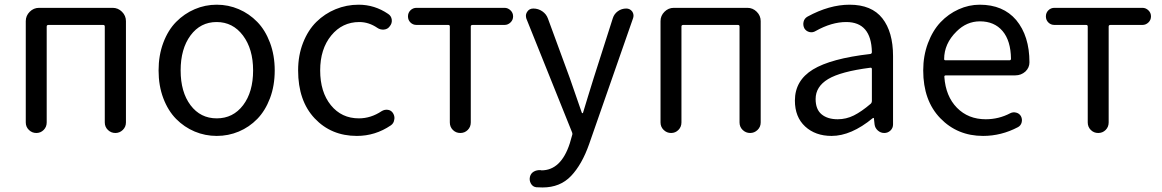

<svg xmlns="http://www.w3.org/2000/svg" viewBox="-20 -577 5041 833"><path d="M91.8 -45.9V-485.4Q91.8 -508.8 108.9 -525.9Q126 -543 149.4 -543H468.8Q492.2 -543 509.3 -525.9Q526.4 -508.8 526.4 -485.4V-45.9Q526.4 -26.4 512.7 -13.2Q499 0 480.5 0Q461.9 0 448.2 -13.2Q434.6 -26.4 434.6 -45.9V-461.9Q434.6 -468.8 427.7 -468.8H190.4Q182.6 -468.8 182.6 -461.9V-45.9Q182.6 -26.4 169.4 -13.2Q156.2 0 137.7 0Q119.1 0 105.5 -13.2Q91.8 -26.4 91.8 -45.9Z M668 -271.5Q668 -336.9 688.5 -391.6Q709 -446.3 744.1 -481.9Q779.3 -517.6 824.7 -537.1Q870.1 -556.6 920.4 -556.6Q970.7 -556.6 1016.1 -537.1Q1061.5 -517.6 1096.2 -481.9Q1130.9 -446.3 1151.4 -391.6Q1171.9 -336.9 1171.9 -271.5Q1171.9 -205.1 1151.4 -150.9Q1130.9 -96.7 1096.2 -61Q1061.5 -25.4 1016.1 -6.3Q970.7 12.7 920.4 12.7Q870.1 12.7 824.7 -6.3Q779.3 -25.4 744.1 -61Q709 -96.7 688.5 -150.9Q668 -205.1 668 -271.5ZM1078.1 -271.5Q1078.1 -364.3 1034.2 -422.9Q990.2 -481.4 919.9 -481.4Q849.6 -481.4 806.6 -423.3Q763.7 -365.2 763.7 -271.5Q763.7 -177.7 806.6 -120.6Q849.6 -63.5 920.4 -63.5Q991.2 -63.5 1034.7 -120.6Q1078.1 -177.7 1078.1 -271.5Z M1528.3 12.7Q1417 12.7 1345.2 -63.5Q1273.4 -139.6 1273.4 -271.5Q1273.4 -336.9 1294.9 -391.6Q1316.4 -446.3 1352.5 -481.9Q1388.7 -517.6 1436 -537.1Q1483.4 -556.6 1536.1 -556.6Q1605.5 -556.6 1664.1 -516.6Q1677.7 -507.8 1679.7 -491.7Q1681.6 -475.6 1670.9 -462.9Q1662.1 -450.2 1646 -448.7Q1629.9 -447.3 1617.2 -456.1Q1580.1 -481.4 1539.1 -481.4Q1464.8 -481.4 1417 -422.9Q1369.1 -364.3 1369.1 -271.5Q1369.1 -177.7 1415.5 -120.6Q1461.9 -63.5 1537.1 -63.5Q1588.9 -63.5 1635.7 -94.7Q1648.4 -102.5 1662.6 -100.6Q1676.8 -98.6 1684.6 -86.9Q1691.4 -76.2 1691.4 -64.5Q1691.4 -61.5 1690.4 -57.6Q1688.5 -42 1675.8 -33.2Q1608.4 12.7 1528.3 12.7Z M1931.6 -45.9V-461.9Q1931.6 -468.8 1924.8 -468.8H1787.1Q1771.5 -468.8 1760.7 -479.5Q1750 -490.2 1750 -505.9Q1750 -521.5 1760.7 -532.2Q1771.5 -543 1787.1 -543H2168.9Q2183.6 -543 2194.8 -532.2Q2206.1 -521.5 2206.1 -505.9Q2206.1 -490.2 2194.8 -479.5Q2183.6 -468.8 2168.9 -468.8H2030.3Q2022.5 -468.8 2022.5 -461.9V-45.9Q2022.5 -26.4 2009.3 -13.2Q1996.1 0 1977.1 0Q1958 0 1944.8 -13.2Q1931.6 -26.4 1931.6 -45.9Z M2334 236.3Q2319.3 236.3 2306.6 235.4Q2291 233.4 2283.2 219.2Q2275.4 205.1 2279.3 189.5Q2283.2 174.8 2295.9 167.5Q2308.6 160.2 2325.2 161.1Q2327.1 162.1 2329.1 162.1Q2414.1 162.1 2452.1 44.9L2461.9 10.7Q2464.8 3.9 2461.9 -2.9L2263.7 -496.1Q2261.7 -502.9 2261.7 -508.8Q2261.7 -517.6 2267.6 -526.4Q2276.4 -540 2293.9 -540Q2315.4 -540 2333 -527.8Q2350.6 -515.6 2357.4 -496.1L2452.1 -238.3Q2490.2 -127 2503.9 -88.9Q2504.9 -85.9 2507.3 -85.9Q2509.8 -85.9 2509.8 -88.9Q2515.6 -106.4 2531.2 -159.2Q2546.9 -211.9 2555.7 -238.3L2638.7 -498Q2644.5 -516.6 2660.6 -528.3Q2676.8 -540 2697.3 -540Q2712.9 -540 2722.7 -527.3Q2728.5 -518.6 2728.5 -508.8Q2728.5 -503.9 2726.6 -498L2536.1 47.9Q2504.9 136.7 2457.5 186.5Q2410.2 236.3 2334 236.3Z M2845.7 -45.9V-485.4Q2845.7 -508.8 2862.8 -525.9Q2879.9 -543 2903.3 -543H3222.7Q3246.1 -543 3263.2 -525.9Q3280.3 -508.8 3280.3 -485.4V-45.9Q3280.3 -26.4 3266.6 -13.2Q3252.9 0 3234.4 0Q3215.8 0 3202.1 -13.2Q3188.5 -26.4 3188.5 -45.9V-461.9Q3188.5 -468.8 3181.6 -468.8H2944.3Q2936.5 -468.8 2936.5 -461.9V-45.9Q2936.5 -26.4 2923.3 -13.2Q2910.2 0 2891.6 0Q2873 0 2859.4 -13.2Q2845.7 -26.4 2845.7 -45.9Z M3587.9 12.7Q3517.6 12.7 3473.1 -28.3Q3428.7 -69.3 3428.7 -140.6Q3428.7 -227.5 3506.8 -275.4Q3585 -323.2 3755.9 -342.8Q3762.7 -343.8 3762.7 -351.6Q3759.8 -481.4 3651.4 -481.4Q3587.9 -481.4 3518.6 -442.4Q3505.9 -434.6 3491.7 -438Q3477.5 -441.4 3469.7 -454.1Q3462.9 -467.8 3466.3 -482.4Q3469.7 -497.1 3483.4 -504.9Q3578.1 -556.6 3666 -556.6Q3761.7 -556.6 3808.1 -497.6Q3854.5 -438.5 3854.5 -334V-37.1Q3854.5 -21.5 3843.3 -10.7Q3832 0 3816.4 0Q3800.8 0 3788.6 -10.7Q3776.4 -21.5 3774.4 -37.1L3771.5 -63.5Q3771.5 -65.4 3770 -65.4Q3768.6 -65.4 3766.6 -64.5Q3672.9 12.7 3587.9 12.7ZM3614.3 -59.6Q3651.4 -59.6 3684.6 -76.2Q3717.8 -92.8 3757.8 -127Q3762.7 -131.8 3762.7 -139.6V-276.4Q3762.7 -283.2 3757.8 -283.2Q3756.8 -283.2 3755.9 -283.2Q3627 -266.6 3572.8 -233.9Q3518.6 -201.2 3518.6 -147.5Q3518.6 -102.5 3544.4 -81.1Q3570.3 -59.6 3614.3 -59.6Z M4245.1 12.7Q4133.8 12.7 4059.6 -64Q3985.4 -140.6 3985.4 -271.5Q3985.4 -335 4005.9 -389.6Q4026.4 -444.3 4060.5 -480.5Q4094.7 -516.6 4139.2 -536.6Q4183.6 -556.6 4230.5 -556.6Q4332 -556.6 4388.7 -490.2Q4446.3 -420.9 4446.3 -306.6Q4446.3 -283.2 4428.7 -266.6Q4410.2 -250 4384.8 -250H4084Q4076.2 -250 4077.1 -243.2Q4083 -159.2 4131.8 -109.4Q4180.7 -59.6 4256.8 -59.6Q4313.5 -59.6 4363.3 -85.9Q4375 -91.8 4388.7 -88.4Q4402.3 -85 4409.2 -73.2Q4416 -60.5 4412.6 -46.4Q4409.2 -32.2 4396.5 -25.4Q4324.2 12.7 4245.1 12.7ZM4076.2 -320.3Q4076.2 -315.4 4083 -315.4H4359.4Q4366.2 -315.4 4366.2 -322.3Q4366.2 -322.3 4366.2 -322.3Q4365.2 -400.4 4329.6 -442.4Q4293.9 -484.4 4231.4 -484.4Q4173.8 -484.4 4129.9 -440.4Q4076.2 -387.7 4076.2 -320.3Z M4699.2 -45.9V-461.9Q4699.2 -468.8 4692.4 -468.8H4554.7Q4539.1 -468.8 4528.3 -479.5Q4517.6 -490.2 4517.6 -505.9Q4517.6 -521.5 4528.3 -532.2Q4539.1 -543 4554.7 -543H4936.5Q4951.2 -543 4962.4 -532.2Q4973.6 -521.5 4973.6 -505.9Q4973.6 -490.2 4962.4 -479.5Q4951.2 -468.8 4936.5 -468.8H4797.9Q4790 -468.8 4790 -461.9V-45.9Q4790 -26.4 4776.9 -13.2Q4763.7 0 4744.6 0Q4725.6 0 4712.4 -13.2Q4699.2 -26.4 4699.2 -45.9Z"/></svg>

Font: Gen Jyuu Gothic P Regular
Style: Regular
Weight: 400
Designer: [Source Han Sans]
Ryoko NISHIZUKA  (kana & ideographs); Paul D. Hunt (Latin, Greek & Cyrillic); Wenlong ZHANG  (bopomofo
Version: Version 1.002.20150607